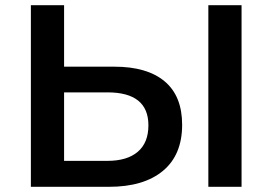

<svg xmlns="http://www.w3.org/2000/svg" viewBox="-20 -720 1050 740"><path d="M682 -239Q682 -123 608 -61.5Q534 0 400 0H99V-700H227V-463H421Q547 -463 614.5 -406.5Q682 -350 682 -239ZM552 -237Q552 -364 394 -364H227V-100H394Q470 -100 511 -135Q552 -170 552 -237ZM783 -700H911V0H783Z"/></svg>

Font: mBank SemiBold
Style: Regular
Weight: 600
Designer: Julieta Ulanovsky
Foundry: Julieta Ulanovsky
Version: Version 7.200